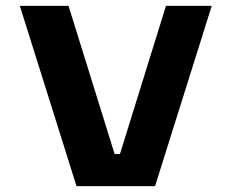

<svg xmlns="http://www.w3.org/2000/svg" viewBox="-20 -635 790 655"><path d="M47.7 -614.9H213.8L371 -109.6H389.2L546.2 -614.9H702.3L509 0H241Z"/></svg>

Font: Martian Mono SemiExpanded
Style: Regular
Weight: 400
Width: 6
Monospace: yes
Designer: Roman Shamin
Foundry: Evil Martians
Version: Version 1.000